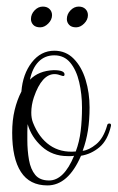

<svg xmlns="http://www.w3.org/2000/svg" viewBox="-20 -554 357 583"><path d="M124 9Q70 9 43.5 -32Q17 -73 17 -151Q17 -189 24.5 -220Q32 -251 45 -276Q49 -329 76.5 -364.5Q104 -400 145 -400Q180 -400 204 -375.5Q228 -351 240 -311.5Q252 -272 252 -228Q252 -190 247 -158Q242 -126 231 -96Q250 -98 272 -116Q294 -134 305 -172Q306 -179 312 -179Q318 -179 317 -172Q307 -128 282 -107Q257 -86 226 -81Q187 9 124 9ZM210 -94Q221 -123 225 -156.5Q229 -190 229 -227Q229 -268 220.5 -304.5Q212 -341 193.5 -363.5Q175 -386 145 -386Q116 -386 97 -366.5Q78 -347 71 -312Q97 -339 143 -341Q176 -341 176 -328Q176 -321 168 -324Q155 -329 146 -329Q107 -329 83 -259Q75 -235 75 -212Q75 -195 80 -182Q98 -136 131 -113Q164 -90 210 -94ZM129 -6Q174 -6 205 -81Q200 -80 195 -80Q190 -80 185 -80Q139 -80 107 -109Q75 -138 64 -177Q63 -165 63 -153Q63 -141 63 -129Q63 -97 68 -68.5Q73 -40 87 -23Q101 -6 129 -6ZM211 -471Q197 -471 190 -478.5Q183 -486 183 -496Q183 -511 194 -522.5Q205 -534 219 -534Q232 -534 239.5 -526.5Q247 -519 247 -508Q247 -494 235.5 -482.5Q224 -471 211 -471ZM102 -471Q88 -471 81 -478.5Q74 -486 74 -496Q74 -511 85 -522.5Q96 -534 110 -534Q123 -534 130.5 -526.5Q138 -519 138 -508Q138 -494 126.5 -482.5Q115 -471 102 -471Z"/></svg>

Font: Updock
Style: Regular
Weight: 400
Designer: Robert E. Leuschke
Foundry: Robert E. Leuschke
Version: Version 1.010; ttfautohint (v1.8.4.7-5d5b)